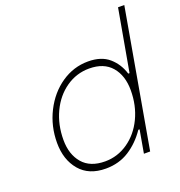

<svg xmlns="http://www.w3.org/2000/svg" viewBox="-135 -864 920 983"><g transform="rotate(-20 325.0 -372.5)"><path d="M85 -204Q85 -295 124.5 -373Q164 -451 230.5 -496.5Q297 -542 376 -542Q448 -542 490 -505.5Q532 -469 549 -413H556L616 -750H650L518 0H484L506 -125H499Q459 -66 403.5 -30.5Q348 5 276 5Q184 5 134.5 -53.5Q85 -112 85 -204ZM532 -329Q532 -409 490.5 -457.5Q449 -506 369 -506Q300 -506 243 -466.5Q186 -427 153.5 -358.5Q121 -290 121 -207Q121 -128 162.5 -79.5Q204 -31 285 -31Q353 -31 410 -70.5Q467 -110 499.5 -178Q532 -246 532 -329Z"/></g></svg>

Font: Be Vietnam Thin
Style: Italic
Weight: 250
Italic angle: -9°
Designer: Gabriel Lam
Foundry: TypeRant
Version: Version 3.000